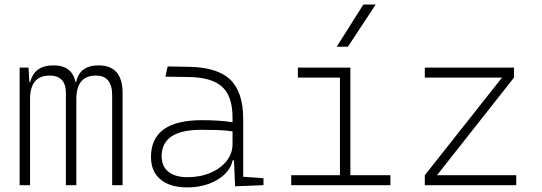

<svg xmlns="http://www.w3.org/2000/svg" viewBox="-20 -815 2384 845"><path d="M473.6 0V-395.5Q473.6 -482.4 402.3 -482.4Q315.9 -482.4 315.9 -378.9V0H270V-405.3Q270 -482.4 198.2 -482.4Q112.3 -482.4 112.3 -378.9V0H66.4V-517.6H105.5L109.4 -453.1H112.8Q130.4 -527.3 215.8 -527.3Q297.4 -527.3 312.5 -453.1H314.9Q330.1 -527.3 414.1 -527.3Q519.5 -527.3 519.5 -405.3V0Z M1014.6 4.9 1009.8 -109.4H1003.9Q996.6 -75.2 969 -48.3Q941.4 -21.5 898.9 -5.9Q856.4 9.8 804.7 9.8Q728 9.8 686.3 -25.4Q644.5 -60.5 644.5 -124Q644.5 -286.1 868.2 -286.1Q906.2 -286.1 941.2 -283.9Q976.1 -281.7 1003.4 -276.9V-297.9Q1003.4 -391.1 957.8 -432.9Q912.1 -474.6 810.5 -476.1L708 -477.5L717.8 -522.5L810.5 -521Q936.5 -519 993.4 -464.6Q1050.3 -410.2 1050.3 -291.5V-37.1L1139.6 -30.8V0ZM1003.4 -236.8Q972.7 -241.7 935.8 -242.7Q898.9 -243.7 865.7 -243.7Q691.4 -243.7 691.4 -127.4Q691.4 -83 721.2 -59.1Q751 -35.2 804.7 -35.2Q861.3 -35.2 906.2 -54.4Q951.2 -73.7 977.3 -106.7Q1003.4 -139.6 1003.4 -181.2Z M1261.7 0V-43.9H1476.1V-473.6H1291V-517.6H1522V-43.9H1698.2V0ZM1461.9 -609.4 1579.1 -794.9H1633.3L1511.2 -609.4Z M1849.6 0V-43.9L2189.5 -473.6H1849.6V-517.6H2242.2V-473.6L1903.3 -43.9H2252V0Z"/></svg>

Font: Cascadia Mono NF ExtraLight
Style: Regular
Weight: 200
Monospace: yes
Designer: Aaron Bell
Foundry: Saja Typeworks
Version: Version 2404.023; ttfautohint (v1.8.4)